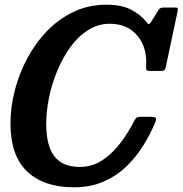

<svg xmlns="http://www.w3.org/2000/svg" viewBox="-20 -783 776 816"><path d="M640.5 -264.5Q620.5 -216 590.5 -167Q560.5 -118 518.8 -77.2Q477 -36.5 421.2 -11.8Q365.5 13 294.5 13Q165.5 13 95 -54.5Q24.5 -122 24.5 -259Q24.5 -327.5 42.8 -398.5Q61 -469.5 95.8 -534.8Q130.5 -600 180.2 -651.5Q230 -703 293.5 -733Q357 -763 432.5 -763Q497.5 -763 537.8 -741.5Q578 -720 601 -691Q609.5 -680.5 612.2 -680Q615 -679.5 623.5 -692L653.5 -740.5Q657.5 -746 662.2 -748.5Q667 -751 677 -751H723Q733.5 -751 735.2 -748.2Q737 -745.5 735 -736L685 -500Q682.5 -488.5 679 -485Q675.5 -481.5 662 -481.5H618.5Q605.5 -481.5 603 -485Q600.5 -488.5 601 -499Q606.5 -581 563.8 -631.5Q521 -682 447 -682Q396.5 -682 354 -655Q311.5 -628 278.8 -582.5Q246 -537 223 -481.2Q200 -425.5 188.2 -367.5Q176.5 -309.5 176.5 -258Q176.5 -162 211.8 -117.8Q247 -73.5 319 -73.5Q373 -73.5 416.8 -103.2Q460.5 -133 493.8 -177.8Q527 -222.5 549.5 -267Q554 -276.5 559 -281.5Q564 -286.5 576.5 -286.5H618.5Q638.5 -286.5 642 -282Q645.5 -277.5 640.5 -264.5Z"/></svg>

Font: Besley* Narrow Semi
Style: Italic
Weight: 600
Width: 4
Italic angle: -13°
Designer: Owen Earl
Foundry: indestructible type*
Version: Version 3.000; ttfautohint (v1.8.3)